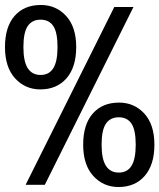

<svg xmlns="http://www.w3.org/2000/svg" viewBox="-20 -742 640 771"><path d="M83 0 439 -714H516L160 0ZM456 9Q395 9 354.5 -35.5Q314 -80 314 -161Q314 -242 352.5 -286Q391 -330 458 -330Q519 -330 559.5 -286Q600 -242 600 -161Q600 -80 561 -35.5Q522 9 456 9ZM457 -49Q491 -49 508 -76Q525 -103 525 -161Q525 -220 508 -245.5Q491 -271 457 -271Q423 -271 405.5 -245.5Q388 -220 388 -161Q388 -103 405.5 -76Q423 -49 457 -49ZM142 -383Q81 -383 40.5 -427.5Q0 -472 0 -553Q0 -634 38.5 -678Q77 -722 144 -722Q205 -722 245.5 -678Q286 -634 286 -553Q286 -472 247 -427.5Q208 -383 142 -383ZM143 -441Q177 -441 194 -468Q211 -495 211 -553Q211 -612 194 -637.5Q177 -663 143 -663Q109 -663 91.5 -637.5Q74 -612 74 -553Q74 -495 91.5 -468Q109 -441 143 -441Z"/></svg>

Font: Noto Sans Mono
Style: Regular
Weight: 400
Designer: Monotype Design Team
Foundry: Monotype Imaging Inc.
Version: Version 2.014